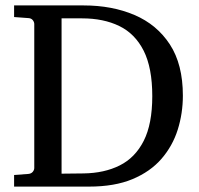

<svg xmlns="http://www.w3.org/2000/svg" viewBox="-20 -691 736 711"><path d="M657.2 -336.9Q657.2 -271.5 638.2 -210.9Q619.1 -150.4 577.9 -102.8Q536.6 -55.2 470.5 -27.6Q404.3 0 310.1 0H32.2V-43L85 -46.9Q95.7 -47.9 101.3 -54.7Q106.9 -61.5 106.9 -68.8V-602.1Q106.9 -609.4 101.3 -616.5Q95.7 -623.5 85 -624L32.2 -627.9V-670.9H290Q395 -670.9 478 -635.5Q561 -600.1 609.1 -526.4Q657.2 -452.6 657.2 -336.9ZM543.9 -335Q543.9 -439.9 512 -503.2Q480 -566.4 421.6 -594.7Q363.3 -623 284.2 -623H208V-47.9L289.1 -48.8Q366.2 -49.8 423.3 -78.4Q480.5 -106.9 512.2 -169.4Q543.9 -231.9 543.9 -335Z"/></svg>

Font: Eeyek
Style: Regular
Weight: 400
Designer: Pravabati Chingangbam and Tabish
Foundry: SIL International
Version: Version 2.000